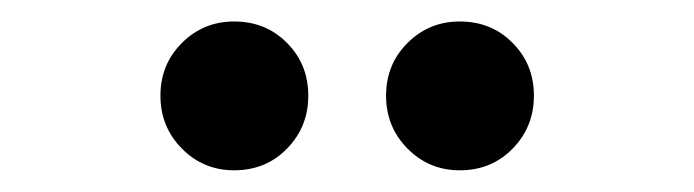

<svg xmlns="http://www.w3.org/2000/svg" viewBox="-20 -803 640 177"><path d="M195.8 -783.2Q225.1 -783.2 244.6 -763.4Q264.2 -743.7 264.2 -714.8Q264.2 -686 244.6 -666Q225.1 -646 195.8 -646Q167.5 -646 147.7 -666Q127.9 -686 127.9 -714.8Q127.9 -743.7 147.7 -763.4Q167.5 -783.2 195.8 -783.2ZM403.8 -783.2Q433.1 -783.2 452.6 -763.4Q472.2 -743.7 472.2 -714.8Q472.2 -686 452.6 -666Q433.1 -646 403.8 -646Q375.5 -646 355.7 -666Q335.9 -686 335.9 -714.8Q335.9 -743.7 355.7 -763.4Q375.5 -783.2 403.8 -783.2Z"/></svg>

Font: CommitMono
Style: Regular
Weight: 400
Monospace: yes
Designer: Eigil Nikolajsen
Foundry: Eigil Nikolajsen
Version: Version 1.143